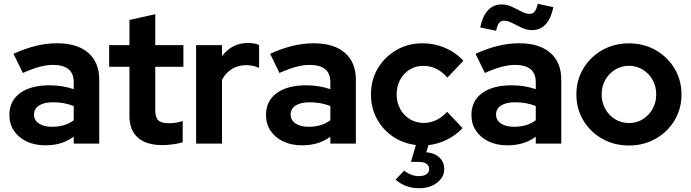

<svg xmlns="http://www.w3.org/2000/svg" viewBox="-20 -760 3656 1016"><path d="M219.6 9Q163.9 9 120.9 -11.4Q78 -31.9 53.8 -68Q29.6 -104.2 29.6 -151.3Q29.6 -225.9 86.1 -267.2Q142.6 -308.6 242.4 -308.6Q309.8 -308.6 370.1 -288.2V-325.6Q370.1 -416.5 260 -416.5Q227.3 -416.5 189.1 -406.4Q150.9 -396.2 100.9 -374L51.4 -475.3Q113.3 -503.5 169.6 -517.2Q226 -531 282.8 -531Q388.5 -531 446.8 -480.7Q505.1 -430.3 505.1 -338.4V0H370.1V-36.8Q337.6 -12.8 300.6 -1.9Q263.7 9 219.6 9ZM159.9 -154Q159.9 -124.2 185.8 -106.6Q211.6 -89.1 255.5 -89.1Q324.3 -89.1 370.1 -123.5V-198.9Q320.4 -218.8 260.2 -218.8Q213.1 -218.8 186.5 -201.6Q159.9 -184.4 159.9 -154Z M840.8 7.9Q754.3 7.9 709.7 -31.4Q665 -70.6 665 -146.8V-406.5H557.7V-521H665V-654.5L801.7 -684.9V-521H950.5V-406.5H801.7V-175.1Q801.7 -138.6 817.9 -123.3Q834.1 -107.9 873.7 -107.9Q893.9 -107.9 910.4 -110.6Q926.9 -113.2 946.7 -119.5V-7.3Q925.5 -0.3 894.5 3.8Q863.5 7.9 840.8 7.9Z M1017.7 0V-521H1154.7V-462.9Q1179.8 -496.9 1214.9 -514.8Q1250.1 -532.7 1293.9 -532.7Q1332.1 -532 1351 -521.5V-401.2Q1318.9 -415.2 1281.1 -415.2Q1240.8 -415.2 1207.7 -395.2Q1174.7 -375.1 1154.7 -338V0Z M1577.6 9Q1521.9 9 1478.9 -11.4Q1436 -31.9 1411.8 -68Q1387.6 -104.2 1387.6 -151.3Q1387.6 -225.9 1444.1 -267.2Q1500.6 -308.6 1600.4 -308.6Q1667.8 -308.6 1728.1 -288.2V-325.6Q1728.1 -416.5 1618 -416.5Q1585.3 -416.5 1547.1 -406.4Q1508.9 -396.2 1458.9 -374L1409.4 -475.3Q1471.3 -503.5 1527.6 -517.2Q1584 -531 1640.8 -531Q1746.5 -531 1804.8 -480.7Q1863.1 -430.3 1863.1 -338.4V0H1728.1V-36.8Q1695.6 -12.8 1658.6 -1.9Q1621.7 9 1577.6 9ZM1517.9 -154Q1517.9 -124.2 1543.8 -106.6Q1569.6 -89.1 1613.5 -89.1Q1682.3 -89.1 1728.1 -123.5V-198.9Q1678.4 -218.8 1618.2 -218.8Q1571.1 -218.8 1544.5 -201.6Q1517.9 -184.4 1517.9 -154Z M2198.6 235.9Q2123.9 235.9 2073.4 190.6L2118.4 142.8Q2155.7 172 2196.4 172Q2222.9 172 2237 161.7Q2251.1 151.4 2251.1 133.7Q2251.1 116.7 2236.6 106.7Q2222 96.7 2196.4 96.7H2154.6L2180.7 7.3Q2112.6 -0.9 2058.6 -37.8Q2004.7 -74.7 1973.8 -132.3Q1943 -189.9 1943 -260.3Q1943 -336.9 1979.1 -397.9Q2015.3 -458.9 2077.2 -495Q2139.1 -531 2215.9 -531Q2278 -531 2334.7 -507Q2391.5 -482.9 2431.9 -438.4L2347.7 -349.4Q2319.1 -381.4 2287.4 -396.5Q2255.7 -411.5 2219 -411.5Q2179.5 -411.5 2147.6 -391.7Q2115.8 -372 2097.4 -337.8Q2078.9 -303.6 2078.9 -260.3Q2078.9 -217.7 2097.7 -183.4Q2116.5 -149.1 2149.2 -129.3Q2181.9 -109.5 2222.2 -109.5Q2291.3 -109.5 2346 -168.2L2427.8 -82.4Q2393.2 -44.9 2346.2 -21.5Q2299.2 1.9 2247.3 8L2235.7 45.7Q2279.7 49.1 2305.2 73.3Q2330.7 97.4 2330.7 134.9Q2330.7 177.7 2292.9 206.8Q2255 235.9 2198.6 235.9Z M2664.6 9Q2608.9 9 2565.9 -11.4Q2523 -31.9 2498.8 -68Q2474.6 -104.2 2474.6 -151.3Q2474.6 -225.9 2531.1 -267.2Q2587.6 -308.6 2687.4 -308.6Q2754.8 -308.6 2815.1 -288.2V-325.6Q2815.1 -416.5 2705 -416.5Q2672.3 -416.5 2634.1 -406.4Q2595.9 -396.2 2545.9 -374L2496.4 -475.3Q2558.3 -503.5 2614.6 -517.2Q2671 -531 2727.8 -531Q2833.5 -531 2891.8 -480.7Q2950.1 -430.3 2950.1 -338.4V0H2815.1V-36.8Q2782.6 -12.8 2745.6 -1.9Q2708.7 9 2664.6 9ZM2604.9 -154Q2604.9 -124.2 2630.8 -106.6Q2656.6 -89.1 2700.5 -89.1Q2769.3 -89.1 2815.1 -123.5V-198.9Q2765.4 -218.8 2705.2 -218.8Q2658.1 -218.8 2631.5 -201.6Q2604.9 -184.4 2604.9 -154ZM2605.2 -597.1 2521 -615Q2547.3 -736.5 2635 -736.5Q2662.7 -736.5 2689.3 -724Q2715.9 -711.6 2739.6 -699.1Q2763.3 -686.5 2782.2 -686.5Q2799.2 -686.5 2809 -698.4Q2818.7 -710.3 2825.7 -739.9L2908.2 -722Q2882.9 -600.6 2794.9 -600.6Q2768.2 -600.6 2741.3 -613.1Q2714.3 -625.7 2690.5 -638.1Q2666.6 -650.6 2647 -650.6Q2630.5 -650.6 2620.8 -638.3Q2611.2 -626 2605.2 -597.1Z M3308.2 10Q3230 10 3166.8 -25.8Q3103.5 -61.7 3066.7 -122.9Q3030 -184.2 3030 -260.1Q3030 -335.9 3066.7 -397.4Q3103.5 -458.8 3166.8 -494.8Q3230 -530.7 3308.2 -530.7Q3386.4 -530.7 3449.4 -494.8Q3512.4 -458.9 3549.4 -397.5Q3586.3 -336.1 3586.3 -260.1Q3586.3 -184.2 3549.4 -122.9Q3512.4 -61.6 3449.4 -25.8Q3386.4 10 3308.2 10ZM3308.2 -108.9Q3349.1 -108.9 3381.6 -129.2Q3414.2 -149.4 3433.3 -183.7Q3452.5 -218 3452.5 -260Q3452.5 -302.9 3433.4 -337.1Q3414.3 -371.3 3381.4 -391.5Q3348.6 -411.8 3308.2 -411.8Q3267.9 -411.8 3235 -391.5Q3202.1 -371.3 3182.9 -337.2Q3163.8 -303.1 3163.8 -260Q3163.8 -218 3182.9 -183.7Q3202.1 -149.5 3234.9 -129.2Q3267.8 -108.9 3308.2 -108.9Z"/></svg>

Font: Red Hat Display VF
Style: Regular
Weight: 300
Designer: Pentagram, MCKL
Foundry: Pentagram, MCKL
Version: Version 1.023